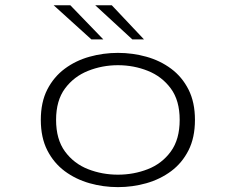

<svg xmlns="http://www.w3.org/2000/svg" viewBox="-20 -718 915 748"><path d="M439.5 11Q382.5 11 328.8 -4.2Q275 -19.5 232.2 -51.2Q189.5 -83 164.2 -132.5Q139 -182 139 -251Q139 -320 164.2 -369.2Q189.5 -418.5 232.2 -450.2Q275 -482 328.8 -497Q382.5 -512 439.5 -512Q496.5 -512 550.2 -497Q604 -482 646.8 -450.2Q689.5 -418.5 714.5 -369Q739.5 -319.5 739.5 -251Q739.5 -182 714.5 -132.5Q689.5 -83 646.8 -51.2Q604 -19.5 550.2 -4.2Q496.5 11 439.5 11ZM439.5 -37.5Q501 -37.5 556 -59Q611 -80.5 645.5 -127.8Q680 -175 680 -251Q680 -326.5 645.5 -373.2Q611 -420 556 -442Q501 -464 439.5 -464Q378.5 -464 323.2 -442Q268 -420 233.2 -373.2Q198.5 -326.5 198.5 -251Q198.5 -175 233.2 -127.8Q268 -80.5 323 -59Q378 -37.5 439.5 -37.5ZM495.5 -564.5 351 -697.5H415.5L541 -564.5ZM336 -564.5 189 -697.5H254L382.5 -564.5Z"/></svg>

Font: Trispace SemiExpanded ExtraLight
Style: Regular
Weight: 200
Width: 6
Designer: Tyler Finck
Foundry: Etcetera Type Company
Version: Version 1.210; ttfautohint (v1.8.3)